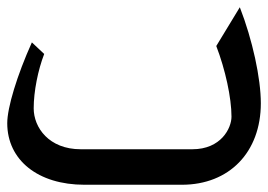

<svg xmlns="http://www.w3.org/2000/svg" viewBox="-20 -510 740 530"><path d="M213 0H482C613 0 700 -90 700 -225C700 -294 677 -400 642 -490L577 -383C602 -318 619 -240 619 -188C619 -156 590 -98 511 -98H203C115 -98 73 -158 73 -211C73 -258 85 -317 102 -361L68 -393C27 -302 0 -213 0 -170C0 -68 85 0 213 0Z"/></svg>

Font: Kawkab Mono Light
Style: Bold
Weight: 400
Monospace: yes
Designer: Abdullah Arif
Foundry: Abdullah Arif
Version: Version 1.000;PS 000.500;hotconv 1.0.88;makeotf.lib2.5.64775